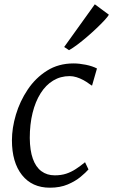

<svg xmlns="http://www.w3.org/2000/svg" viewBox="-20 -863 526 893"><path d="M212 10Q129 10 82.2 -49Q35.5 -108 35.5 -210.5Q35.5 -267.5 54 -329.8Q72.5 -392 108.8 -446.2Q145 -500.5 198.5 -534.2Q252 -568 322 -568Q348.5 -568 379.2 -561.8Q410 -555.5 431 -544.5L408 -464.5L396.5 -472Q383.5 -482 367.8 -490.5Q352 -499 335.8 -504Q319.5 -509 304 -509Q261.5 -509 227.2 -488.2Q193 -467.5 168.8 -429Q144.5 -390.5 131.5 -337.8Q118.5 -285 118.5 -221Q119 -163 132.8 -124.5Q146.5 -86 172.5 -66.8Q198.5 -47.5 234.5 -47.5Q264.5 -47.5 288 -55.2Q311.5 -63 332.5 -76.8Q353.5 -90.5 375.5 -108.5L391.5 -75Q379.5 -61 355.2 -40.8Q331 -20.5 295.2 -5.2Q259.5 10 212 10ZM278.5 -644.5 421 -843 486.5 -794.5Q481 -785 465.8 -768.5Q450.5 -752 429.5 -732Q408.5 -712 385.2 -692Q362 -672 340 -655.5Q318 -639 301 -629.5Z"/></svg>

Font: Merriweather Light 18pt Light
Style: Italic
Weight: 300
Italic angle: -7.8°
Version: Version 2.101